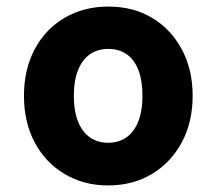

<svg xmlns="http://www.w3.org/2000/svg" viewBox="-20 -553 659 585"><path d="M309 12Q235 12 176.5 -23Q118 -58 85.5 -119.5Q53 -181 53 -261Q53 -341 85.5 -402.5Q118 -464 176.5 -498.5Q235 -533 310 -533Q386 -533 443.5 -498.5Q501 -464 534 -402.5Q567 -341 567 -261Q567 -181 534 -119.5Q501 -58 443 -23Q385 12 309 12ZM309 -118Q341 -118 364.5 -134Q388 -150 401 -182Q414 -214 414 -261Q414 -308 401.5 -340Q389 -372 365.5 -388Q342 -404 310 -404Q278 -404 254.5 -388Q231 -372 218 -340Q205 -308 205 -261Q205 -214 218 -182Q231 -150 254.5 -134Q278 -118 309 -118Z"/></svg>

Font: DM Sans 10pt Black
Style: Regular
Weight: 900
Version: Version 4.004;gftools[0.9.30]